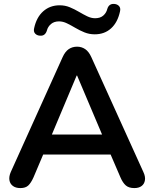

<svg xmlns="http://www.w3.org/2000/svg" viewBox="-20 -951 784 979"><path d="M84 8Q60 8 45.5 -3Q31 -14 28 -32.5Q25 -51 35 -74L299 -659Q312 -688 330.5 -700.5Q349 -713 373 -713Q396 -713 414.5 -700.5Q433 -688 446 -659L711 -74Q722 -51 719 -32Q716 -13 702 -2.5Q688 8 665 8Q637 8 621.5 -5.5Q606 -19 594 -47L529 -198L583 -163H161L215 -198L151 -47Q138 -18 124 -5Q110 8 84 8ZM371 -566 231 -233 205 -265H539L514 -233L373 -566ZM184 -769Q168 -770 159 -780Q150 -790 154 -807Q166 -863 200.5 -893.5Q235 -924 284 -924Q312 -924 336 -914Q360 -904 382 -891Q404 -878 424.5 -868Q445 -858 465 -858Q491 -858 506.5 -871.5Q522 -885 527 -905Q531 -919 540 -925.5Q549 -932 562 -931Q578 -930 587 -920Q596 -910 592 -893Q580 -837 546.5 -806.5Q513 -776 463 -776Q435 -776 410.5 -786Q386 -796 364 -809Q342 -822 321.5 -832Q301 -842 281 -842Q256 -842 240 -828.5Q224 -815 219 -795Q215 -782 206.5 -775Q198 -768 184 -769Z"/></svg>

Font: Nunito ExtraLight
Style: Regular
Weight: 200
Designer: Vernon Adams
Foundry: Vernon Adams
Version: Version 3.602